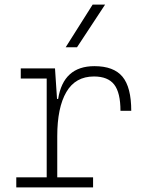

<svg xmlns="http://www.w3.org/2000/svg" viewBox="-20 -815 626 835"><path d="M229 -222.7V-43.9H384.8V0H50.8V-43.9H183.1V-473.6H70.3V-517.6H219.2L228 -384.8H232.9Q255.4 -527.3 390.6 -527.3Q474.6 -527.3 512.7 -481.4Q550.8 -435.5 550.8 -333H503.9Q503.9 -412.1 476.6 -447.3Q449.2 -482.4 388.7 -482.4Q308.1 -482.4 268.6 -414.8Q229 -347.2 229 -222.7ZM265.6 -609.4 382.8 -794.9H437L314.9 -609.4Z"/></svg>

Font: Cascadia Mono NF ExtraLight
Style: Regular
Weight: 200
Monospace: yes
Designer: Aaron Bell
Foundry: Saja Typeworks
Version: Version 2404.023; ttfautohint (v1.8.4)